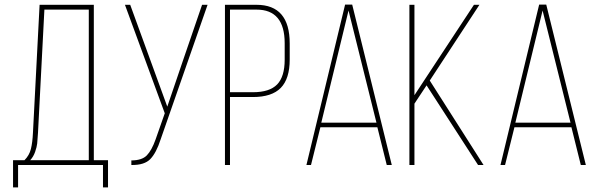

<svg xmlns="http://www.w3.org/2000/svg" viewBox="-20 -721 2617 839"><path d="M452 98H430V0H59V98H37V-21H87Q108 -42 115 -70Q122 -98 124 -141L153 -700H390V-21H452ZM174 -679 146 -140Q144 -109 142.5 -94Q141 -79 133.5 -57.5Q126 -36 112 -21H368V-679Z M887 -700 682 -112Q663 -53 637 -26Q611 1 554 0V-20Q600 -20 621.5 -42Q643 -64 660 -112L700 -226L526 -700H549L711 -255L778 -452L863 -700Z M963 -700H1101Q1246 -700 1246 -531V-461Q1246 -377 1207 -337Q1168 -297 1085 -297H985V0H963ZM985 -318H1085Q1158 -318 1191 -352Q1224 -386 1224 -460V-532Q1224 -679 1101 -679H985Z M1629 -165H1380L1339 0H1319L1488 -701H1519L1692 0H1670ZM1503 -675 1384 -185H1625Z M2069 0 1844 -348 1791 -268V0H1769V-700H1791V-305L2051 -700H2075L1858 -369L2093 0Z M2477 -165H2228L2187 0H2167L2336 -701H2367L2540 0H2518ZM2351 -675 2232 -185H2473Z"/></svg>

Font: Bebas Neue Light
Style: Regular
Weight: 300
Designer: Ryoichi Tsunekawa
Foundry: Ryoichi Tsunekawa
Version: Version 001.003; ttfautohint (v1.5.65-e2d9)